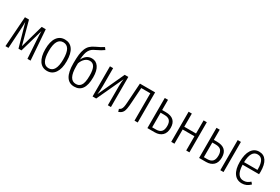

<svg xmlns="http://www.w3.org/2000/svg" viewBox="78 -1806 4211 2886"><g transform="rotate(30 2184.0 -363.0)"><path d="M454.1 -522.9 492.2 0H438L418 -308.1Q412.1 -401.4 412.1 -464.8L296.9 -64.9H245.1L132.8 -463.9Q132.8 -384.3 127.9 -309.1L108.9 0H56.2L92.8 -522.9H163.1L271 -123L383.8 -522.9Z M782.7 -534.2Q871.6 -534.2 919.7 -465.8Q967.8 -397.5 967.8 -263.2Q967.8 -132.3 918.2 -60.5Q868.7 11.2 781.7 11.2Q694.8 11.2 646.2 -59.8Q597.7 -130.9 597.7 -261.2Q597.7 -393.6 646.7 -463.9Q695.8 -534.2 782.7 -534.2ZM782.7 -485.8Q656.7 -485.8 656.7 -261.2Q656.7 -36.1 781.7 -36.1Q908.7 -36.1 908.7 -263.2Q908.7 -378.9 876.7 -432.4Q844.7 -485.8 782.7 -485.8Z M1276.4 -491.2Q1349.6 -491.2 1391.6 -429.9Q1433.6 -368.7 1433.6 -252Q1433.6 11.2 1253.4 11.2Q1069.3 11.2 1069.3 -287.1Q1069.3 -377.9 1075.9 -436.5Q1082.5 -495.1 1100.8 -541Q1119.1 -586.9 1149.7 -615.5Q1180.2 -644 1229.5 -667Q1315.4 -706.1 1359.4 -736.8L1386.7 -700.2Q1345.2 -668 1254.4 -625Q1222.2 -610.4 1202.4 -595Q1182.6 -579.6 1165.8 -553Q1148.9 -526.4 1139.9 -485.6Q1130.9 -444.8 1126.5 -383.8Q1178.2 -491.2 1276.4 -491.2ZM1254.4 -36.1Q1281.7 -36.1 1302 -44.9Q1322.3 -53.7 1339.6 -76.2Q1356.9 -98.6 1365.7 -141.6Q1374.5 -184.6 1374.5 -248Q1374.5 -352.1 1347.4 -397.9Q1320.3 -443.8 1267.6 -443.8Q1222.7 -443.8 1186.3 -411.1Q1149.9 -378.4 1129.4 -321.8L1128.4 -271Q1127 -36.1 1254.4 -36.1Z M1887.2 -522.9V0H1833.5V-329.1Q1833.5 -403.3 1843.3 -457L1631.3 0H1568.4V-522.9H1623.5V-211.9Q1623.5 -143.1 1614.3 -66.9L1824.2 -522.9Z M2088.4 -522.9H2352.1V0H2296.4V-475.1H2139.2L2123 -231Q2120.1 -185.1 2117.4 -157.2Q2114.7 -129.4 2109.6 -102.5Q2104.5 -75.7 2098.1 -60.8Q2091.8 -45.9 2080.6 -31.7Q2069.3 -17.6 2054.9 -8.8Q2040.5 0 2019 8.8L2004.4 -36.1Q2015.6 -41 2023.7 -47.1Q2031.7 -53.2 2038.1 -60.3Q2044.4 -67.4 2048.8 -79.8Q2053.2 -92.3 2056.4 -104Q2059.6 -115.7 2061.8 -138.2Q2064 -160.6 2065.7 -180.7Q2067.4 -200.7 2069.3 -235.8Z M2637.2 -346.2Q2822.3 -346.2 2822.3 -176.8Q2822.3 -88.9 2774.9 -44.4Q2727.5 0 2647.9 0H2520V-522.9H2576.2V-346.2ZM2642.1 -45.9Q2702.6 -45.9 2732.9 -76.7Q2763.2 -107.4 2763.2 -176.8Q2763.2 -238.3 2735.1 -269Q2707 -299.8 2640.1 -299.8H2576.2V-45.9Z M3193.8 0V-247.1H2989.7V0H2933.6V-522.9H2989.7V-294.9H3193.8V-522.9H3249.5V0Z M3526.4 -346.2Q3711.4 -346.2 3711.4 -176.8Q3711.4 -88.4 3664.3 -44.2Q3617.2 0 3537.6 0H3417.5V-522.9H3473.6V-346.2ZM3785.6 -522.9H3841.3V0H3785.6ZM3531.7 -45.9Q3592.3 -45.9 3622.3 -76.7Q3652.3 -107.4 3652.3 -176.8Q3652.3 -238.3 3624.3 -269Q3596.2 -299.8 3529.3 -299.8H3473.6V-45.9Z M4322.3 -280.8Q4322.3 -258.3 4320.3 -238.8H4034.2Q4036.1 -183.1 4046.4 -143.3Q4056.6 -103.5 4074 -80.8Q4091.3 -58.1 4113.3 -47.6Q4135.3 -37.1 4163.1 -37.1Q4197.3 -37.1 4223.1 -48.6Q4249 -60.1 4277.3 -85L4305.2 -51.8Q4242.2 11.2 4162.1 11.2Q4074.7 11.2 4025.4 -57.4Q3976.1 -126 3976.1 -256.8Q3976.1 -389.6 4023.7 -461.9Q4071.3 -534.2 4154.3 -534.2Q4236.8 -534.2 4279.5 -469.5Q4322.3 -404.8 4322.3 -280.8ZM4267.1 -283.2V-298.8Q4267.1 -393.1 4239.5 -439.9Q4211.9 -486.8 4154.3 -486.8Q4040.5 -486.8 4034.2 -283.2Z"/></g></svg>

Font: Fira Sans Compressed Light
Style: Regular
Weight: 300
Width: 1
Designer: Carrois Corporate & Edenspiekermann AG
Foundry: Carrois Corporate GbR & Edenspiekermann AG
Version: Version 4.203;PS 004.203;hotconv 1.0.88;makeotf.lib2.5.64775